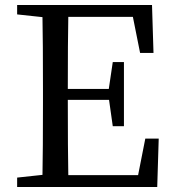

<svg xmlns="http://www.w3.org/2000/svg" viewBox="-20 -753 700 773"><path d="M49 0V-38L151 -49Q153 -145 153 -339V-393Q153 -588 151 -684L49 -695V-733H592L598 -540H544L515 -685H255Q253 -590 253 -395H418L434 -503H479V-245H434L419 -351H253Q253 -145 255 -48H536L565 -195H619L613 0Z"/></svg>

Font: GenRyuMin TW M
Style: Regular
Weight: 500
Version: Version 1.501;PS 1;hotconv 16.6.51;makeotf.lib2.5.65220